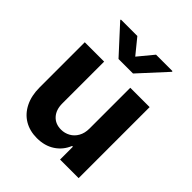

<svg xmlns="http://www.w3.org/2000/svg" viewBox="-208 -878 1014 1014"><g transform="rotate(45 298.5 -371.5)"><path d="M396.5 -530.3H541V0H402.3V-95.7H396.5Q377.4 -48.3 335.7 -20.8Q293.9 6.8 235.4 6.8Q182.1 6.8 141.8 -17.1Q101.6 -41 79.1 -86.2Q56.6 -131.3 56.6 -192.4V-530.3H201.2V-217.8Q201.2 -170.9 226.3 -143.1Q251.5 -115.2 293.9 -115.2Q321.3 -115.2 344.7 -128.2Q368.2 -141.1 382.3 -166Q396.5 -190.9 396.5 -225.6ZM298.8 -665 369.1 -750H492.2V-745.1L353.5 -593.8H245.1L106.4 -745.1V-750H229.5Z"/></g></svg>

Font: Pretendard JP
Style: Bold
Weight: 700
Designer: Base glyphs from Inter by Rasmus Andersson; Hangeul glyphs from Noto Sans CJK(Source Han Sans) by Jang Soo-young and Kan
Foundry: Kil Hyung-jin
Version: Version 1.309